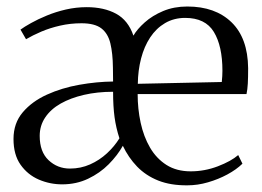

<svg xmlns="http://www.w3.org/2000/svg" viewBox="-20 -558 806 590"><path d="M171 8.5Q133.5 8.5 99.2 -6.2Q65 -21 43.2 -51.8Q21.5 -82.5 21.5 -131Q21.5 -179.5 50 -213Q78.5 -246.5 124.2 -267.2Q170 -288 223.8 -297.5Q277.5 -307 327.5 -307.5L327 -350.5Q326.5 -394 319.2 -424.5Q312 -455 291.5 -470.8Q271 -486.5 230.5 -486.5Q196 -486.5 164.5 -479.2Q133 -472 106.8 -460.8Q80.5 -449.5 60 -437.5L43 -467Q54.5 -475.5 75.5 -487.2Q96.5 -499 123.8 -510.2Q151 -521.5 182.5 -528.8Q214 -536 246.5 -536Q299.5 -536 336.8 -515.8Q374 -495.5 390 -448.5Q401.5 -468.5 424.8 -489.2Q448 -510 481.2 -524Q514.5 -538 555.5 -538Q641.5 -538 691.5 -489.5Q741.5 -441 742.5 -348.5Q742.5 -319.5 741.5 -301.2Q740.5 -283 737.5 -269H403Q403 -223.5 412.2 -180.8Q421.5 -138 441 -104.5Q460.5 -71 491.5 -51.2Q522.5 -31.5 566 -31.5Q609 -31.5 649.5 -47Q690 -62.5 712 -81.5L725 -55Q706.5 -37 678.8 -22Q651 -7 619.2 2.2Q587.5 11.5 556 11.5Q504.5 12 466.2 -3.2Q428 -18.5 401.2 -46.2Q374.5 -74 357.5 -110Q341 -80.5 314 -53.2Q287 -26 250.8 -8.8Q214.5 8.5 171 8.5ZM403.5 -300.5 661.5 -306Q662.5 -316 663 -324.2Q663.5 -332.5 663.5 -340.5Q663.5 -416.5 637.2 -459.8Q611 -503 549 -503Q514.5 -503 487.2 -487Q460 -471 441.5 -443Q423 -415 413.5 -378.2Q404 -341.5 403.5 -300.5ZM195 -40Q228 -40 256.8 -52.8Q285.5 -65.5 308.8 -87Q332 -108.5 347 -133Q336.5 -165 332 -198Q327.5 -231 327.5 -276Q279 -276 238 -266.5Q197 -257 166.5 -239.8Q136 -222.5 119 -197.2Q102 -172 102 -140.5Q102 -91.5 129.2 -65.8Q156.5 -40 195 -40Z"/></svg>

Font: Merriweather 96pt Light
Style: Regular
Weight: 300
Version: Version 2.100